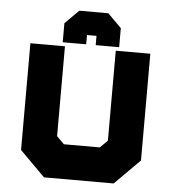

<svg xmlns="http://www.w3.org/2000/svg" viewBox="-51 -737 702 783"><g transform="rotate(5 300.5 -345.0)"><path d="M158 0 55 -103V-540H196.5V-172L227 -141.5H374L404.5 -172V-540H546V-103L443 0ZM198 -71H406.5L476 -146V-470V-146L406.5 -71H198L125 -146.5V-470V-146.5ZM361 -689.5 417 -633.5V-555.5H321V-593.5H282V-555.5H186V-633.5L242 -689.5ZM335 -645.5H267L234 -609.5V-596.5V-609.5L267 -645.5H335L368 -609.5V-596.5V-609.5Z"/></g></svg>

Font: Tourney Thin Black
Style: Regular
Weight: 900
Version: Version 1.015